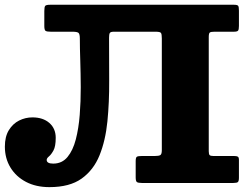

<svg xmlns="http://www.w3.org/2000/svg" viewBox="-22 -770 1059 808"><path d="M-1.5 -153Q-1.5 -195 15.2 -222.2Q32 -249.5 58.5 -262.8Q85 -276 114.5 -276Q159 -276 185.8 -252.5Q212.5 -229 212.5 -190Q212.5 -154 203 -136.8Q193.5 -119.5 184 -111.8Q174.5 -104 174.5 -97Q174.5 -81.5 202 -81.5Q239 -81.5 262 -109.2Q285 -137 297 -183.2Q309 -229.5 313.5 -286.5Q318 -343.5 317.8 -402.5Q317.5 -461.5 315.8 -515Q314 -568.5 314 -607.5Q314 -627 308.2 -631.8Q302.5 -636.5 282.5 -636.5H192Q175.5 -636.5 170 -640Q164.5 -643.5 164.5 -660.5V-723.5Q164.5 -741 168.5 -745.5Q172.5 -750 189.5 -750H962Q977.5 -750 980.5 -745.2Q983.5 -740.5 983.5 -725V-660.5Q983.5 -645.5 979.8 -641Q976 -636.5 962 -636.5H880.5Q865 -636.5 860.8 -633Q856.5 -629.5 856.5 -614V-133.5Q856.5 -120.5 860.5 -117Q864.5 -113.5 876 -113.5H963Q974 -113.5 978.8 -110.8Q983.5 -108 983.5 -97V-22.5Q983.5 -8 979.2 -4Q975 0 960 0H575Q559.5 0 554.2 -3.8Q549 -7.5 549 -23.5V-92Q549 -107 553.8 -110.2Q558.5 -113.5 575 -113.5H629.5Q645.5 -113.5 652.2 -117Q659 -120.5 659 -138V-608.5Q659 -626 655.5 -631.2Q652 -636.5 633.5 -636.5H457Q443 -636.5 440 -631Q437 -625.5 437 -611.5Q437 -520.5 437.5 -430Q438 -339.5 430 -259Q422 -178.5 396.8 -116.2Q371.5 -54 321.2 -18.2Q271 17.5 186 17.5Q129.5 17.5 87.5 -4.5Q45.5 -26.5 22 -65Q-1.5 -103.5 -1.5 -153Z"/></svg>

Font: Besley* Heavy
Style: Regular
Weight: 800
Designer: Owen Earl
Foundry: indestructible type*
Version: Version 3.000; ttfautohint (v1.8.3)